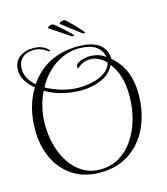

<svg xmlns="http://www.w3.org/2000/svg" viewBox="-123 -903 904 1037"><g transform="rotate(-15 329.5 -385.0)"><path d="M310 38Q220 38 157 -3.5Q94 -45 61 -116Q28 -187 28 -276Q28 -402 86 -498Q22 -551 22 -610Q22 -656 53 -680.5Q84 -705 131 -705Q183 -705 212 -676Q217 -671 217 -668Q217 -666 214 -666Q211 -666 210 -666Q192 -680 172.5 -687.5Q153 -695 132 -695Q92 -695 68 -673.5Q44 -652 43 -612Q43 -558 95 -513Q189 -652 370 -652Q433 -652 476 -629Q525 -598 525 -540Q618 -462 618 -321Q618 -216 580.5 -135Q543 -54 474 -8Q405 38 310 38ZM317 -435Q358 -435 397 -444.5Q436 -454 464 -474Q492 -494 501 -525Q462 -567 413 -567Q389 -567 372 -559Q355 -551 340 -538Q335 -538 335 -545Q335 -559 349.5 -567.5Q364 -576 382.5 -580Q401 -584 414 -584Q436 -584 458 -578.5Q480 -573 502 -556Q486 -640 369 -640Q298 -640 231 -594Q171 -551 136 -484Q177 -462 223 -448.5Q269 -435 317 -435ZM315 22Q374 22 421 -6Q468 -34 501 -83Q534 -132 551 -194Q568 -256 568 -323Q568 -441 513 -509Q489 -461 437 -439Q385 -417 323 -417Q274 -417 220.5 -430Q167 -443 128 -468Q107 -427 97 -381.5Q87 -336 87 -286Q87 -227 102 -172Q117 -117 146 -73Q175 -29 217.5 -3.5Q260 22 315 22ZM411 -713 304 -795Q306 -802 316.5 -805.5Q327 -809 333 -808Q338 -807 352.5 -793Q367 -779 384.5 -761Q402 -743 414 -728.5Q426 -714 426 -713Q426 -711 411 -713ZM350 -713 238 -788Q239 -795 249 -799Q259 -803 265 -802Q270 -802 285.5 -789Q301 -776 319.5 -759Q338 -742 351.5 -728.5Q365 -715 365 -714Q365 -711 350 -713Z"/></g></svg>

Font: Updock
Style: Regular
Weight: 400
Designer: Robert E. Leuschke
Foundry: Robert E. Leuschke
Version: Version 1.010; ttfautohint (v1.8.4.7-5d5b)